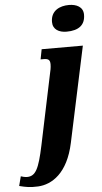

<svg xmlns="http://www.w3.org/2000/svg" viewBox="-188 -812 582 1091"><g transform="rotate(-5 103.0 -267.0)"><path d="M222 -623C293 -623 329 -653 329 -711C329 -756 290 -773 248 -773C196 -773 144 -750 144 -685C144 -642 179 -623 222 -623ZM-16 239C63 235 155 179 191 8L307 -536H72L61 -479H79C107 -479 115 -470 115 -446C115 -427 111 -410 106 -388L23 8C-5 141 -25 180 -74 180C-84 180 -102 176 -109 173L-123 227C-83 237 -62 241 -16 239Z"/></g></svg>

Font: Noto Serif ExtraCondensed Black
Style: Italic
Weight: 900
Width: 2
Italic angle: -12°
Designer: Monotype Design Team
Foundry: Monotype Imaging Inc.
Version: Version 2.014